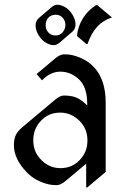

<svg xmlns="http://www.w3.org/2000/svg" viewBox="-20 -778 565 817"><path d="M351.6 19.5H346.7V-81.5L258.8 -7.8Q237.8 9.8 221.2 9.8Q200.7 9.8 186.5 6.3Q129.9 -7.3 93.8 -44.9Q39.1 -101.6 39.1 -160.2Q39.1 -186.5 47.9 -204.6Q55.2 -219.7 75.2 -236.8L214.8 -354Q235.8 -371.6 252.4 -371.6Q270.5 -371.6 287.1 -368.2Q320.8 -361.3 351.1 -328.6V-336.4Q351.1 -405.8 317.4 -439Q282.2 -473.1 236.3 -473.1Q194.3 -473.1 158.7 -436L135.7 -462.9L214.8 -529.3Q235.8 -546.9 252.4 -546.9Q272.9 -546.9 287.1 -543.5Q344.2 -529.8 379.9 -492.2Q429.7 -439 429.7 -341.8V-46.4ZM155.8 -97.2Q190.4 -62.5 237.3 -62.5Q286.1 -62.5 318.8 -96.7Q352.1 -130.9 352.1 -180.7Q352.1 -230.5 317.9 -264.2Q282.2 -298.8 236.3 -298.8Q187 -298.8 154.8 -264.6Q121.6 -230.5 121.6 -180.7Q121.6 -130.9 155.8 -97.2ZM388.7 -756.3H393.6L456.5 -703.6Q382.8 -681.2 352.5 -590.8H347.7L307.1 -625Q317.9 -710 388.7 -756.3ZM224.6 -757.8Q233.4 -757.8 244.1 -753.9Q266.6 -745.1 281.2 -726.1Q301.3 -700.2 301.3 -673.3Q301.3 -653.3 285.2 -640.6L231.9 -595.2Q221.2 -585.9 208 -585.9Q199.2 -585.9 188.5 -589.8Q166.5 -598.1 151.4 -617.7Q131.3 -643.6 131.3 -670.4Q131.3 -690.4 147.5 -703.1L200.7 -748.5Q212.4 -757.8 224.6 -757.8ZM216.8 -715.3Q197.3 -715.3 185.1 -702.1Q174.3 -689.9 174.3 -670.9Q174.3 -651.9 186 -639.6Q197.8 -627 216.3 -627Q234.4 -627 246.1 -640.1Q258.3 -653.8 258.3 -672.4Q258.3 -689.9 246.1 -703.1Q234.9 -715.3 216.8 -715.3Z"/></svg>

Font: Gothica
Style: Book
Weight: 400
Designer: Wojciech Kalinowski "wmk69" (wmk69@o2.pl)
Foundry: Wojciech Kalinowski "wmk69" (wmk69@o2.pl)
Version: Version 2.1.0; 2021-05-14